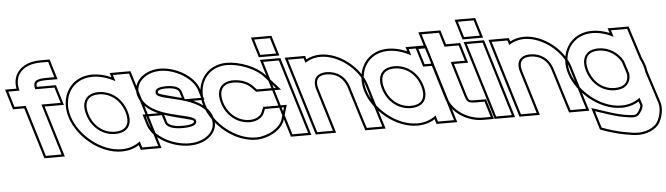

<svg xmlns="http://www.w3.org/2000/svg" viewBox="-330 -1109 5914 1704"><g transform="rotate(-5 2627.0 -257.0)"><path d="M-1.9 -547H99.3H169.3L212.1 -407H142.1H40.8L159.1 -20L180.5 50H40.5L19.1 -20L-99.2 -407H-129.2H-199.2L-242 -547H-172H-141.9C-184.2 -694.2 -80 -779 63.3 -779H133.3L176.1 -639H106.1C10.9 -639 -21.1 -617.8 -1.9 -547ZM14.1 -567C13.1 -573 12.8 -576.6 12.8 -580.7C12.6 -605.9 26.4 -619 106.1 -619H203.2L148.1 -799H63.3C41.4 -799 20.2 -797.1 0.1 -793.4C-111.8 -772.6 -190.4 -691.1 -167.3 -567H-269L-214 -387H-114L25.7 70H207.6L67.8 -387H239.1L184.1 -567Z M289.6 -281C237 -453 331.8 -612 512.1 -613C578.3 -613 648.4 -591.8 713.3 -556.6L696.1 -613H839.1L860.5 -543L939.5 -284.6L940.6 -281L1020.4 -20L1041.8 50H898.8L881.8 -5.5C838.5 29.4 781.4 50.4 714.8 50C531.9 50 341.6 -111 289.6 -281ZM429.6 -281C465.7 -163 563 -89 672 -90C780.7 -90 833.2 -160.8 799.2 -275.7L797.6 -281C761.2 -400 665.6 -472 554.9 -473C445.6 -473 393.2 -400 429.6 -281ZM270.5 -275.2C324.9 -97.1 521.3 70 714.7 70C774.4 70.3 827.8 54.2 870.8 27L884 70H1068.8L853.9 -633H669.1L680.7 -594.8C625.6 -618.9 568.1 -633 512 -633C482.1 -632.8 454.3 -628.6 428.7 -620.8C287.8 -577.7 223.6 -428.6 270.5 -275.2ZM448.7 -286.8C441.5 -310.6 438.1 -331.9 438.1 -350.4C438.1 -416 477.1 -453 554.8 -453C656.2 -452.1 744.4 -386.7 778.5 -275.2L780.1 -269.9C786.5 -248.3 789.5 -228.5 789.5 -211.4C789.6 -146.9 750.8 -110 671.9 -110C572.4 -109.1 482.5 -176.3 448.7 -286.8Z M1437.2 -413 1458.6 -343H1312.6L1291.2 -413C1279.9 -450 1239.8 -472 1157.9 -473C1077.4 -473 1051.1 -450 1061.2 -413C1082 -345 1473.6 -366 1534.6 -150C1567.7 -42 1464.1 51 1317.8 50C1171.7 50 1009 -41 975.6 -150L954.2 -220H1097.2L1118.6 -150C1129.3 -115 1179.8 -89 1275 -90C1371.6 -90 1405.6 -114 1394.6 -150C1373.9 -218 983.9 -195 915.2 -413C882.5 -520 982 -612 1115.1 -613C1250.8 -613 1404.5 -520 1437.2 -413ZM1384.9 -323H1485.7L1456.4 -418.8C1420 -537.8 1257.8 -633 1115 -633C1085.7 -632.8 1058 -628.5 1032.5 -620.7C934.3 -590.8 865.9 -505.9 896.1 -407.1C922.6 -322.9 992.6 -272.6 1068 -240H927.2L956.5 -144.2C993.7 -22.4 1165.9 70 1317.7 70C1352.2 70.2 1384.9 65.5 1414.3 56.6C1515.7 25.9 1583.6 -58.4 1553.8 -155.6C1530 -239.8 1460.3 -290.4 1384.9 -323ZM1117.8 -221.1C1252.8 -175.8 1370.3 -161.2 1375.5 -144.2C1376.3 -141.5 1376.6 -139.3 1376.6 -137.7C1376.6 -130.9 1363.6 -110 1274.9 -110C1180.5 -109 1143.8 -136.1 1137.8 -155.8ZM1287.6 -356.4C1175.4 -387.7 1086.6 -405.4 1080.4 -418.8C1079.5 -422.1 1079.2 -424.8 1079.2 -427.1C1079.1 -435.8 1087 -453 1157.8 -453C1237.8 -452 1264.8 -430.9 1272.1 -407.2Z M2032.2 -479 2126.3 -374H1957.7L1924 -409C1882.7 -450 1824.2 -472 1754.9 -473C1645.6 -473 1594.7 -399 1629.6 -281C1665.7 -163 1762.7 -90 1872 -90C1934.9 -91 1983.6 -120 1999.8 -161L2013.5 -195H2183L2151.4 -89C2130.1 -18 2021.4 49 1914.8 50C1731.9 50 1543.2 -109 1489.6 -281C1437.3 -452 1529.2 -613 1712.1 -613H1713.2C1818.2 -612 1963 -558 2032.2 -479ZM2047.1 -492.3C1972.8 -577.2 1823.9 -631.9 1713.3 -633H1712.1C1681.7 -633 1653.3 -628.8 1627.4 -620.9C1485.6 -577.7 1423.9 -427.3 1470.5 -275.1C1526.5 -95.1 1721.2 70 1914.9 70C2027.8 68.9 2145.5 0.4 2170.6 -83.3L2209.8 -215H2000.1L1981.2 -168.4C1968.9 -137.4 1929.2 -110.9 1871.8 -110C1772.3 -110 1682.5 -176.5 1648.7 -286.8C1642 -309.6 1638.8 -330.6 1638.7 -348.7C1638.4 -415.3 1677 -453 1754.7 -453C1819.7 -452.1 1873.1 -431.4 1909.7 -395L1949.1 -354H2171Z M2084.5 -677H2014.5L1971.7 -817H2041.7H2042.7H2112.7L2155.5 -677H2085.5ZM2055.5 -543 2034.1 -613H2174.1L2195.5 -543L2355.4 -20L2376.8 50H2236.8L2215.4 -20ZM1999.7 -657H2182.5L2127.5 -837H1944.7ZM2007.1 -633 2222 70H2403.8L2188.9 -633Z M2407.6 -572.2C2445.3 -597.6 2492.2 -612.7 2544.6 -613C2705.2 -613 2878.3 -472 2922 -326L3015.5 -20L3038.2 51H2899.2L2876.8 -19L2781.8 -326C2753.4 -419 2679.7 -472 2587.4 -473C2496.5 -473 2454.4 -419 2482.8 -326L2504.2 -256L2576.4 -20L2597.8 50H2457.8L2436.4 -20L2364.2 -256L2342.8 -326L2276.5 -543L2255.1 -613H2395.1ZM2419.2 -602.4 2409.9 -633H2228.1L2443 70H2624.8L2502 -331.8C2496.6 -349.5 2494.1 -365.1 2494.1 -378.4C2493.8 -426.2 2522.2 -453 2587.3 -453C2671.2 -452.1 2736.7 -405.3 2762.7 -320.1L2857.8 -13L2884.6 71H3065.6L3034.6 -26L2941.1 -331.8C2894.9 -486.4 2715.6 -633 2544.5 -633C2498.1 -632.7 2455.3 -621.3 2419.2 -602.4Z M2924.6 -281C2872 -453 2966.8 -612 3147.1 -613C3213.3 -613 3283.4 -591.8 3348.3 -556.6L3331.1 -613H3474.1L3495.5 -543L3574.5 -284.6L3575.6 -281L3655.4 -20L3676.8 50H3533.8L3516.8 -5.5C3473.5 29.4 3416.4 50.4 3349.8 50C3166.9 50 2976.6 -111 2924.6 -281ZM3064.6 -281C3100.7 -163 3198 -89 3307 -90C3415.7 -90 3468.2 -160.8 3434.2 -275.7L3432.6 -281C3396.2 -400 3300.6 -472 3189.9 -473C3080.6 -473 3028.2 -400 3064.6 -281ZM2905.5 -275.2C2959.9 -97.1 3156.3 70 3349.7 70C3409.4 70.3 3462.8 54.2 3505.8 27L3519 70H3703.8L3488.9 -633H3304.1L3315.7 -594.8C3260.6 -618.9 3203.1 -633 3147 -633C3117.1 -632.8 3089.3 -628.6 3063.7 -620.8C2922.8 -577.7 2858.6 -428.6 2905.5 -275.2ZM3083.7 -286.8C3076.5 -310.6 3073.1 -331.9 3073.1 -350.4C3073.1 -416 3112.1 -453 3189.8 -453C3291.2 -452.1 3379.4 -386.7 3413.5 -275.2L3415.1 -269.9C3421.5 -248.3 3424.5 -228.5 3424.5 -211.4C3424.6 -146.9 3385.8 -110 3306.9 -110C3207.4 -109.1 3117.5 -176.3 3083.7 -286.8Z M3692.4 -467 3788.7 -152C3806.3 -98 3819.1 -90 3891 -90H3961L4003.8 50H3933.8C3802.1 50 3671.1 -34 3634.3 -151L3634 -152L3537.7 -467H3529.7H3459.7L3416.9 -607H3486.9H3494.9L3477.4 -664L3456 -734H3610.7L3632.1 -664L3649.6 -607H3705.9H3775.9L3818.7 -467H3748.7ZM3719.4 -447H3845.8L3790.7 -627H3664.4L3625.5 -754H3429L3467.8 -627H3389.8L3444.9 -447H3522.9L3615.2 -145.1C3655.2 -17.8 3794.6 70 3933.8 70H4030.8L3975.8 -110H3891C3822 -110 3823.2 -110.9 3807.7 -158Z M3899.5 -677H3829.5L3786.7 -817H3856.7H3857.7H3927.7L3970.5 -677H3900.5ZM3870.5 -543 3849.1 -613H3989.1L4010.5 -543L4170.4 -20L4191.8 50H4051.8L4030.4 -20ZM3814.7 -657H3997.5L3942.5 -837H3759.7ZM3822.1 -633 4037 70H4218.8L4003.9 -633Z M4222.6 -572.2C4260.3 -597.6 4307.2 -612.7 4359.6 -613C4520.2 -613 4693.3 -472 4737 -326L4830.5 -20L4853.2 51H4714.2L4691.8 -19L4596.8 -326C4568.4 -419 4494.7 -472 4402.4 -473C4311.5 -473 4269.4 -419 4297.8 -326L4319.2 -256L4391.4 -20L4412.8 50H4272.8L4251.4 -20L4179.2 -256L4157.8 -326L4091.5 -543L4070.1 -613H4210.1ZM4234.2 -602.4 4224.9 -633H4043.1L4258 70H4439.8L4317 -331.8C4311.6 -349.5 4309.1 -365.1 4309.1 -378.4C4308.8 -426.2 4337.2 -453 4402.3 -453C4486.2 -452.1 4551.7 -405.3 4577.7 -320.1L4672.8 -13L4699.6 71H4880.6L4849.6 -26L4756.1 -331.8C4709.9 -486.4 4530.6 -633 4359.5 -633C4313.1 -632.7 4270.3 -621.3 4234.2 -602.4Z M4739.3 -282C4687 -453 4784.8 -612 4965.1 -613C5026.6 -613 5091.4 -594.7 5152.4 -563.9L5133.4 -623H5278L5300.1 -554L5366.7 -347.4C5377.7 -325.9 5386.7 -304 5393.3 -282C5398.9 -263.7 5402.8 -245.6 5405.2 -227.7L5496.6 56L5496.9 57C5515 116 5489 198 5465.1 231C5442.2 264 5367 318 5243.9 299C5151.1 285 5104.9 273 5025.9 248L4975.8 230L4930 80L5046 118C5120.9 141 5151.2 150 5230.5 161C5287 169 5307.5 157 5324.3 133L5325.1 132C5344.2 108 5359.4 75 5354.2 58L5333.9 -4.8C5290.7 29.7 5233.9 50.4 5167.8 50C4984.9 50 4791.6 -111 4739.3 -282ZM4882.3 -282C4918.7 -163 5016 -89 5125 -90C5217.3 -90 5269.1 -141 5261.6 -227.3L5223.9 -343.5C5177.7 -424.6 5097.8 -472.2 5007.9 -473C4898.6 -473 4846.2 -400 4882.3 -282ZM4720.2 -276.2C4774.9 -97 4974.4 70 5167.7 70C5227.1 70.3 5280.9 54.1 5323.2 27.3L5335.1 63.9C5336.2 68.1 5327 97.2 5309.7 119.3L5308.4 120.8L5307.9 121.5C5295.4 139.3 5286 148.7 5233.2 141.2C5154.8 130.3 5126.7 121.9 5052 98.9L4899.6 49L4959.6 245.4L5019.5 267C5099.6 292.3 5147.3 304.7 5240.9 318.8C5371.3 338.9 5453.7 282 5481.4 242.7C5509.4 203.4 5536.7 118.8 5516.1 51.2L5515.7 50L5424.8 -232.1C5422.1 -251.1 5418.1 -269.1 5412.4 -287.8C5405.6 -310.4 5395.9 -333.9 5385.2 -355L5319.2 -560.1L5292.6 -643H5105.9L5119.5 -600.8C5068.7 -621.2 5016.4 -633 4965 -633C4935.1 -632.8 4907.3 -628.6 4881.6 -620.8C4740.2 -577.8 4673.4 -429.1 4720.2 -276.2ZM4901.4 -287.8C4894.3 -311.1 4891 -332 4891 -350.2C4890.8 -415.8 4929.9 -453 5007.8 -453C5089.9 -452.3 5162.4 -409.2 5205.5 -335.4L5241.9 -223.4C5242.2 -218.5 5242.3 -215.3 5242.3 -211.4C5242.4 -146.7 5203.6 -110 5124.9 -110C5025.5 -109.1 4935.5 -176.2 4901.4 -287.8Z"/></g></svg>

Font: Nordica Plus
Style: NordicaClassicRgExtOpOblOl
Weight: 500
Version: Version 1.01